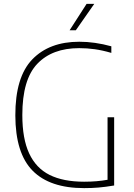

<svg xmlns="http://www.w3.org/2000/svg" viewBox="-20 -964 690 989"><path d="M568 -360V-8.5Q523 -1 488 2Q453 5 413.5 5Q236.5 5 148 -84.8Q59.5 -174.5 59 -369Q58.5 -567 146.2 -658Q234 -749 388.5 -749Q468.5 -749 553.5 -725.5V-691.5Q507.5 -705 468 -710.5Q428.5 -716 388 -716Q249 -716 172 -635.2Q95 -554.5 95 -371.5Q95 -249.5 130.2 -173.8Q165.5 -98 235.5 -63Q305.5 -28 413.5 -28Q479.5 -28 534 -38V-360ZM338.5 -808 426 -944H465.5L370.5 -808Z"/></svg>

Font: Encode Sans Thin
Style: Regular
Weight: 250
Designer: Multiple Designers
Foundry: Impallari Type
Version: Version 2.000